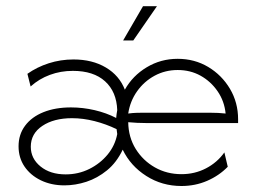

<svg xmlns="http://www.w3.org/2000/svg" viewBox="-20 -603 842 631"><path d="M191.7 6.2Q148.6 6.2 114.2 -10.4Q79.9 -27.1 60.4 -55.9Q41 -84.7 41 -122.2Q41 -161.1 62.5 -189.9Q84 -218.8 122.9 -234.4Q161.8 -250 213.2 -250Q252.1 -250 291 -241Q329.9 -231.9 361.8 -215.3Q362.5 -221.5 363.2 -228.1Q363.9 -234.7 365.3 -241Q363.2 -301.4 325.3 -335.8Q287.5 -370.1 219.4 -370.1Q179.2 -370.1 143.8 -356.9Q108.3 -343.8 80.6 -318.8L70.1 -360.4Q101.4 -382.6 140.3 -395.1Q179.2 -407.6 221.5 -407.6Q283.3 -407.6 327.8 -381.2Q372.2 -354.9 390.3 -308.3Q416 -354.2 462.2 -381.9Q508.3 -409.7 563.9 -409.7Q619.4 -409.7 664.2 -383Q709 -356.2 735.8 -311.1Q762.5 -266 762.5 -211.1V-198.6H460.4Q445.8 -198.6 430.9 -199.3Q416 -200 401.4 -201.4Q402.1 -152.1 426 -113.5Q450 -75 489.2 -52.8Q528.5 -30.6 576.4 -30.6Q620.1 -30.6 656.9 -49.7Q693.8 -68.8 717.4 -102.1L728.5 -54.9Q700 -25.7 660.8 -8.7Q621.5 8.3 576.4 8.3Q512.5 8.3 460.8 -24.7Q409 -57.6 383.3 -111.1Q363.2 -68.8 331.6 -43.1Q300 -17.4 263.9 -5.6Q227.8 6.2 191.7 6.2ZM195.8 -29.9Q237.5 -29.9 273.3 -47.6Q309 -65.3 333.7 -95.1Q358.3 -125 365.3 -162.5L363.2 -178.5Q329.2 -195.1 291 -204.9Q252.8 -214.6 216.7 -214.6Q156.9 -214.6 119.1 -189.2Q81.2 -163.9 81.2 -120.8Q81.2 -81.9 113.2 -55.9Q145.1 -29.9 195.8 -29.9ZM401.4 -229.9Q416 -231.9 430.9 -232.3Q445.8 -232.6 460.4 -232.6H666.7Q684 -232.6 696.9 -231.9Q709.7 -231.2 721.5 -229.9Q717.4 -270.8 695.1 -303.1Q672.9 -335.4 639.2 -354.2Q605.6 -372.9 563.9 -372.9Q522.9 -372.9 488.2 -354.2Q453.5 -335.4 430.6 -303.1Q407.6 -270.8 401.4 -229.9ZM384.7 -470.1 450 -582.6H495.8L418.1 -470.1Z"/></svg>

Font: Afacad Flux ExtraLight
Style: Regular
Weight: 250
Designer: Kristian Moeller
Foundry: Dicotype
Version: Version 1.100